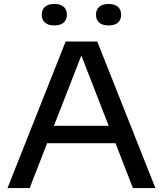

<svg xmlns="http://www.w3.org/2000/svg" viewBox="-20 -950 823 970"><path d="M651.5 0 563.5 -226.5H218L130 0H18L311.5 -740H471.5L765 0ZM252.5 -314.5H529L391 -669.5ZM191 -875.5Q191 -901 207.2 -915.5Q223.5 -930 254.5 -930Q285.5 -930 301.8 -915.5Q318 -901 318 -875.5Q318 -850 301.8 -835.8Q285.5 -821.5 254.5 -821.5Q223.5 -821.5 207.2 -835.8Q191 -850 191 -875.5ZM465 -875.5Q465 -901 481.2 -915.5Q497.5 -930 528.5 -930Q559.5 -930 575.8 -915.5Q592 -901 592 -875.5Q592 -850 575.8 -835.8Q559.5 -821.5 528.5 -821.5Q497.5 -821.5 481.2 -835.8Q465 -850 465 -875.5Z"/></svg>

Font: Encode Sans Expanded Medium
Style: Regular
Weight: 500
Width: 7
Designer: Multiple Designers
Foundry: Impallari Type
Version: Version 2.000